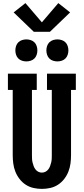

<svg xmlns="http://www.w3.org/2000/svg" viewBox="-20 -1210 540 1238"><path d="M250 8Q223 8 196 2Q169 -4 146 -19Q123 -34 106 -56Q89 -78 79 -103.5Q69 -129 65.5 -156Q62 -183 62 -210V-630H31V-735H217V-630H186V-210Q186 -198 186.5 -186Q187 -174 190 -162Q193 -150 197 -139Q201 -128 208.5 -118Q216 -108 227 -102.5Q238 -97 250 -97Q262 -97 273 -102.5Q284 -108 291.5 -118Q299 -128 303 -139Q307 -150 310 -162Q313 -174 313.5 -186Q314 -198 314 -210V-630H283V-735H469V-630H438V-210Q438 -183 434.5 -156Q431 -129 421 -103.5Q411 -78 394 -56Q377 -34 354 -19Q331 -4 304 2Q277 8 250 8ZM350 -814Q336 -814 322 -818.5Q308 -823 298 -833Q288 -843 283.5 -857Q279 -871 279 -885Q279 -899 283.5 -913Q288 -927 298 -937Q308 -947 322 -951.5Q336 -956 350 -956Q364 -956 378 -951.5Q392 -947 402 -937Q412 -927 416.5 -913Q421 -899 421 -885Q421 -871 416.5 -857Q412 -843 402 -833Q392 -823 378 -818.5Q364 -814 350 -814ZM150 -814Q136 -814 122 -818.5Q108 -823 98 -833Q88 -843 83.5 -857Q79 -871 79 -885Q79 -899 83.5 -913Q88 -927 98 -937Q108 -947 122 -951.5Q136 -956 150 -956Q164 -956 178 -951.5Q192 -947 202 -937Q212 -927 216.5 -913Q221 -899 221 -885Q221 -871 216.5 -857Q212 -843 202 -833Q192 -823 178 -818.5Q164 -814 150 -814ZM198 -1005 68 -1130 144 -1190 250 -1066 356 -1190 432 -1130 302 -1005Z"/></svg>

Font: Iosevka Slab Extrabold
Style: Regular
Weight: 800
Monospace: yes
Designer: Belleve Invis
Foundry: Belleve Invis
Version: Version 11.1.1; ttfautohint (v1.8.3)